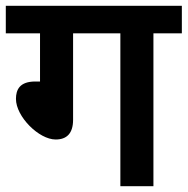

<svg xmlns="http://www.w3.org/2000/svg" viewBox="-20 -642 647 662"><path d="M232 -527H395V0H509V-527H607V-622H0V-527H118V-361H102C48 -361 35 -333 35 -301C35 -240 114 -161 172 -161C210 -161 232 -182 232 -229Z"/></svg>

Font: Noto Sans SemiBold
Style: Italic
Weight: 600
Italic angle: -12°
Designer: Monotype Design Team
Foundry: Monotype Imaging Inc.
Version: Version 2.013